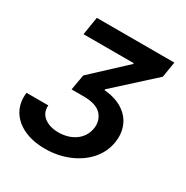

<svg xmlns="http://www.w3.org/2000/svg" viewBox="-168 -685 983 1016"><g transform="rotate(30 323.5 -176.5)"><path d="M10.7 -16H143.8Q139.9 29.8 174 55.8Q207.7 81.3 262.1 81.3Q288.7 81.3 314.1 74.2Q339.5 67.1 360.3 53.1Q381 39.1 395.2 17.9Q409.4 -3.2 414.1 -31.2Q422.2 -81 390.6 -116.1Q359 -150.9 279.8 -150.9H208.1L224.8 -245.7L423.3 -430.4V-435.4H116.8L134.6 -545.5H608.3L592.7 -450.3L361.5 -240.1V-234.4Q397 -231.5 425.8 -222.3Q454.5 -213.1 476.9 -198.2Q521.7 -168 539.1 -122.7Q556.5 -77.4 548.3 -24.5Q538 39.1 495 88.1Q473.4 112.6 445.8 131.7Q418.3 150.9 386.2 164.2Q354 177.6 317.8 184.7Q281.6 191.8 242.5 191.8Q168 191.8 112.9 166.2Q85.2 153.4 64.5 135.1Q43.7 116.8 30.4 93.8Q17 70.7 11.9 43.1Q6.7 15.6 10.7 -16Z"/></g></svg>

Font: Inter P Semi Bold
Style: Italic
Weight: 600
Italic angle: 9.39999°
Designer: Rasmus Andersson
Foundry: rsms
Version: Version 3.018;git-588b23468